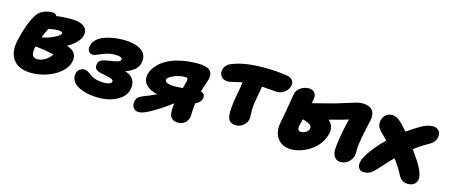

<svg xmlns="http://www.w3.org/2000/svg" viewBox="-44 -1098 3882 1661"><g transform="rotate(15 1896.5 -267.5)"><path d="M230 -27.8Q122.1 -27.8 71.5 -90.1Q21 -152.3 42 -259.8Q56.6 -331.5 84.7 -410.2Q112.8 -488.8 148.9 -533.2Q166.5 -554.7 202.1 -568.4Q237.8 -582 272.9 -582Q304.7 -582 313 -559.1Q366.7 -567.9 442.9 -567.9Q490.2 -567.9 524.4 -557.6Q558.6 -547.4 576.9 -522.9Q595.2 -498.5 587.9 -461.9Q581.1 -429.2 550.5 -396.2Q520 -363.3 469.2 -335Q568.4 -305.7 550.8 -215.8Q540 -164.1 491.7 -120.6Q443.4 -77.1 373.5 -52.5Q303.7 -27.8 230 -27.8ZM359.9 -444.8Q321.3 -444.8 275.9 -434.1Q252.4 -385.7 236.8 -348.1Q283.7 -354.5 340.1 -380.6Q396.5 -406.7 400.9 -426.8Q403.8 -444.8 359.9 -444.8ZM204.1 -238.8Q200.2 -216.3 201.9 -197.8Q203.6 -179.2 215.8 -167.5Q228 -155.8 249 -155.8Q284.2 -155.8 318.4 -176.5Q352.5 -197.3 376 -231Q293.5 -252 208 -258.8Q206.1 -251.5 204.1 -238.8Z M846.7 28.8Q809.6 28.8 773.7 23.7Q737.8 18.6 703.9 6.8Q669.9 -4.9 645.5 -22.2Q621.1 -39.6 609.1 -65.9Q597.2 -92.3 603.5 -124Q608.4 -147.5 627.7 -161.6Q647 -175.8 668.5 -175.8Q683.1 -175.8 696.3 -168.9Q709.5 -162.1 722.4 -152.3Q735.4 -142.6 752 -132.6Q768.6 -122.6 796.9 -115.7Q825.2 -108.9 861.8 -108.9Q891.1 -108.9 908.9 -116.2Q926.8 -123.5 928.7 -137.2Q931.6 -151.4 908 -160.6Q884.3 -169.9 831.5 -179.2Q786.6 -186 770 -202.4Q753.4 -218.8 759.8 -252Q764.2 -275.4 786.9 -286.9Q809.6 -298.3 858.9 -305.2Q909.7 -312 931.2 -319.3Q952.6 -326.7 955.6 -338.9Q960.9 -368.2 891.6 -368.2Q849.1 -368.2 811.5 -355.5Q773.9 -342.8 747.6 -330.3Q721.2 -317.9 705.6 -317.9Q679.2 -317.9 666.7 -336.9Q654.3 -356 659.7 -382.8Q666.5 -418 694.1 -444.1Q721.7 -470.2 761.2 -484.1Q800.8 -498 841.8 -504.6Q882.8 -511.2 924.8 -511.2Q1036.6 -511.2 1091.3 -471.9Q1146 -432.6 1131.8 -361.8Q1118.2 -288.6 1011.7 -252Q1064 -238.8 1086.9 -202.4Q1109.9 -166 1098.6 -111.8Q1086.4 -50.8 1016.1 -11Q945.8 28.8 846.7 28.8Z M1217.3 59.1Q1183.6 59.1 1167 35.2Q1150.4 11.2 1157.2 -23.9Q1161.6 -44.4 1176 -58.6Q1190.4 -72.8 1222.2 -85Q1278.3 -105.5 1331.1 -131.8Q1262.2 -146.5 1228.3 -184.6Q1194.3 -222.7 1207 -278.8Q1210.9 -299.8 1225.3 -323.7Q1239.7 -347.7 1264.9 -373.3Q1290 -398.9 1332.3 -422.1Q1374.5 -445.3 1427.2 -459Q1506.8 -480 1603 -480Q1680.2 -480 1710.2 -454.1Q1740.2 -428.2 1730 -377Q1727.1 -362.8 1712.4 -320.8Q1697.8 -278.8 1690.4 -252Q1731.4 -243.7 1725.1 -201.2Q1716.8 -161.6 1670.4 -142.1Q1663.1 -90.8 1663.1 -63Q1663.1 -31.2 1660.2 -14.2Q1653.8 16.1 1629.6 37.6Q1605.5 59.1 1570.3 59.1Q1534.2 59.1 1514.2 41.7Q1494.1 24.4 1491.2 -6.8Q1486.8 -38.6 1495.1 -94.2Q1413.1 -32.7 1334.5 13.2Q1255.9 59.1 1217.3 59.1ZM1372.1 -273.9Q1369.1 -256.8 1394 -246.8Q1418.9 -236.8 1465.3 -236.8Q1478.5 -236.8 1532.2 -241.2Q1548.3 -300.3 1549.3 -305.2Q1553.7 -324.2 1548.3 -331.5Q1543 -338.9 1526.4 -338.9Q1490.2 -338.9 1443.4 -324.2Q1416.5 -314.9 1395.8 -301Q1375 -287.1 1372.1 -273.9Z M2060.1 -48.8Q2004.4 -48.8 1987.8 -90.8Q1967.8 -147.5 2001 -316.9Q2013.2 -374.5 2018.1 -422.9Q1995.1 -418.5 1967.3 -411.6Q1939.5 -404.8 1921.4 -400.9Q1903.3 -397 1888.7 -397Q1855 -397 1833.7 -421.4Q1812.5 -445.8 1819.8 -480Q1830.1 -530.3 1885.7 -550.8Q1993.7 -594.2 2166 -594.2Q2280.3 -594.2 2373 -579.1Q2406.7 -573.7 2423.3 -554.2Q2439.9 -534.7 2434.1 -503.9Q2426.8 -470.2 2397 -445.1Q2367.2 -419.9 2324.7 -419.9Q2313 -419.9 2266.1 -424.3Q2219.2 -428.7 2190.9 -430.2Q2171.9 -315.4 2165 -283.2Q2156.7 -239.7 2159.2 -190.2Q2161.6 -140.6 2158.7 -127.9Q2152.3 -97.2 2124 -73Q2095.7 -48.8 2060.1 -48.8Z M2571.8 28.8Q2492.7 28.8 2450.7 -27.3Q2408.7 -83.5 2425.8 -171.9Q2434.1 -212.4 2442.6 -260.5Q2451.2 -308.6 2456.5 -340.8Q2461.9 -373 2466.6 -402.8Q2471.2 -432.6 2471.7 -434.1Q2477.5 -472.2 2511.7 -496.6Q2545.9 -521 2588.9 -521Q2617.7 -521 2637 -501.2Q2656.2 -481.4 2650.9 -442.9Q2649.9 -436 2646.7 -422.6Q2643.6 -409.2 2642.6 -402.8Q2775.9 -436 2836.9 -453.1Q2872.1 -462.9 2924.8 -480.2Q2977.5 -497.6 3011.2 -506.8Q3044.9 -516.1 3066.9 -516.1Q3129.4 -516.1 3156.7 -484.1Q3184.1 -452.1 3172.9 -393.1Q3170.4 -379.9 3162.4 -345Q3154.3 -310.1 3149.9 -290Q3148.9 -285.6 3144.8 -263.2Q3140.6 -240.7 3138.9 -231.7Q3137.2 -222.7 3133.8 -202.6Q3130.4 -182.6 3128.9 -170.7Q3127.4 -158.7 3126 -144.3Q3124.5 -129.9 3124.5 -119.1Q3124.5 -78.1 3121.6 -63Q3113.8 -27.3 3084 -1.7Q3054.2 23.9 3014.6 23.9Q2980.5 23.9 2961.2 -1Q2941.9 -25.9 2941.9 -63Q2941.9 -118.7 2968.8 -254.9Q2977.5 -300.3 2990.7 -350.1Q2938 -333 2820.8 -303.2Q2871.6 -260.7 2858.9 -193.8Q2848.6 -143.1 2817.9 -99.9Q2787.1 -56.6 2746.6 -29.3Q2706.1 -2 2660.4 13.4Q2614.7 28.8 2571.8 28.8ZM2587.9 -182.1Q2585 -163.1 2592.3 -151.1Q2599.6 -139.2 2616.7 -139.2Q2639.6 -139.2 2660.9 -152.8Q2682.1 -166.5 2686.5 -188Q2691.4 -215.3 2653.8 -231.9Q2635.3 -240.2 2606 -249Q2589.8 -191.9 2587.9 -182.1Z M3231.4 57.1Q3211.9 57.1 3198.2 47.1Q3184.6 37.1 3179.2 19.3Q3173.8 1.5 3180.4 -25.9Q3187 -53.2 3206.5 -85Q3258.3 -169.4 3349.6 -257.8Q3320.3 -288.6 3294.4 -313Q3271 -335 3261 -357.9Q3251 -380.9 3256.3 -411.1Q3263.7 -445.8 3287.1 -465.3Q3310.5 -484.9 3344.7 -484.9Q3365.2 -484.9 3382.6 -476.3Q3399.9 -467.8 3423.8 -445.8Q3444.8 -428.2 3489.7 -375Q3548.8 -417.5 3605.5 -450.2Q3662.1 -481.9 3709.5 -481.9Q3741.7 -481.9 3762 -460.2Q3782.2 -438.5 3774.4 -398.9Q3766.1 -354.5 3713.4 -325.2Q3654.8 -293.9 3590.8 -245.1Q3655.8 -154.3 3680.7 -106Q3714.4 -40 3706.5 -2Q3701.7 25.4 3679.9 40.8Q3658.2 56.2 3626.5 56.2Q3596.2 56.2 3575 42.5Q3553.7 28.8 3536.6 -5.9Q3512.2 -57.1 3458.5 -128.9Q3424.3 -95.2 3345.7 -7.8Q3314 28.3 3289.1 42.7Q3264.2 57.1 3231.4 57.1Z"/></g></svg>

Font: Shantell Sans Bouncy
Style: Italic
Weight: 800
Italic angle: -11.31°
Designer: Stephen Nixon, Anya Danilova, Shantell Martin
Foundry: Arrow Type
Version: Version 1.006;[9816181b4]